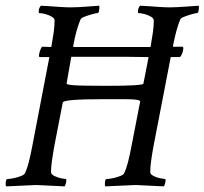

<svg xmlns="http://www.w3.org/2000/svg" viewBox="-28 -663 730 686"><path d="M-5.9 2.9Q-7.8 1 -7.8 -4.9Q-7.8 -23.4 -1 -23.4Q6.8 -23.4 21 -26.4Q35.2 -29.3 47.4 -34.2Q59.6 -39.1 61.5 -44.9Q69.3 -61.5 75.2 -85Q81.1 -108.4 86.9 -138.7L148.4 -459Q127.9 -459 114.3 -459Q109.4 -459 112.3 -471.7Q115.2 -486.3 122.1 -496.1Q132.8 -496.1 155.3 -495.1L156.2 -500Q161.1 -527.3 164.1 -549.3Q167 -571.3 167 -589.8Q167 -597.7 156.7 -603.5Q146.5 -609.4 133.8 -612.8Q121.1 -616.2 112.3 -616.2Q110.4 -616.2 110.4 -621.1Q110.4 -634.8 118.2 -642.6Q126 -642.6 145 -641.1Q164.1 -639.6 186 -638.2Q208 -636.7 223.6 -636.7Q248 -636.7 284.2 -639.6Q321.3 -642.6 327.1 -642.6V-639.6Q327.1 -616.2 320.3 -616.2Q315.4 -616.2 301.3 -612.3Q287.1 -608.4 274.4 -603.5Q261.7 -598.6 259.8 -593.8Q252 -575.2 245.6 -552.7Q239.3 -530.3 234.4 -502.9L233.4 -495.1Q267.6 -495.1 303.7 -495.1Q339.8 -495.1 371.1 -495.1Q399.4 -495.1 437.5 -495.1Q475.6 -495.1 509.8 -495.1L510.7 -500Q515.6 -527.3 518.6 -549.3Q521.5 -571.3 521.5 -589.8Q521.5 -597.7 511.2 -603.5Q501 -609.4 488.3 -612.8Q475.6 -616.2 466.8 -616.2Q464.8 -616.2 464.8 -621.1Q464.8 -634.8 472.7 -642.6Q480.5 -642.6 499.5 -641.1Q518.6 -639.6 540.5 -638.2Q562.5 -636.7 578.1 -636.7Q601.6 -636.7 639.6 -639.6L682.6 -642.6V-639.6Q682.6 -616.2 675.8 -616.2Q670.9 -616.2 657.2 -612.3Q643.6 -608.4 630.9 -603.5Q618.2 -598.6 616.2 -593.8Q609.4 -578.1 603 -555.2Q596.7 -532.2 590.8 -502.9L589.8 -496.1H623Q628.9 -496.1 626 -483.4Q624 -469.7 615.2 -459H582L519.5 -135.7Q514.6 -108.4 511.7 -86.4Q508.8 -64.5 508.8 -47.9Q508.8 -40 522 -33.7Q535.2 -27.3 548.8 -25.4L561.5 -23.4Q563.5 -23.4 563.5 -19.5Q563.5 -8.8 557.6 2.9Q512.7 1 486.8 -0.5Q460.9 -2 456.1 -2L348.6 2.9Q346.7 1 346.7 -4.9Q346.7 -23.4 353.5 -23.4Q361.3 -23.4 375.5 -26.4Q389.6 -29.3 401.9 -34.2Q414.1 -39.1 416 -44.9Q423.8 -61.5 429.7 -85Q435.5 -108.4 441.4 -138.7L472.7 -299.8V-300.8Q472.7 -305.7 450.2 -307.6Q438.5 -308.6 410.6 -308.6Q382.8 -308.6 338.9 -308.6Q199.2 -308.6 196.3 -296.9L165 -135.7Q160.2 -108.4 157.2 -86.4Q154.3 -64.5 154.3 -47.9Q154.3 -40 167.5 -33.7Q180.7 -27.3 193.4 -25.4L207 -23.4Q209 -23.4 209 -19.5Q209 -8.8 203.1 2.9Q158.2 1 132.8 -0.5Q107.4 -2 101.6 -2ZM236.3 -358.4Q249 -357.4 278.8 -356.9Q308.6 -356.4 356.4 -356.4Q482.4 -356.4 484.4 -364.3L502.9 -459Q468.8 -460 430.2 -460Q391.6 -460 364.3 -460Q337.9 -460 300.8 -460Q263.7 -460 226.6 -460L210 -365.2V-364.3Q210 -360.4 236.3 -358.4Z"/></svg>

Font: Crimson Text
Style: Italic
Weight: 400
Italic angle: -11°
Designer: Sebastian Kosch
Foundry: Sebastian Kosch
Version: Version 1.100; ttfautohint (v1.8.4)